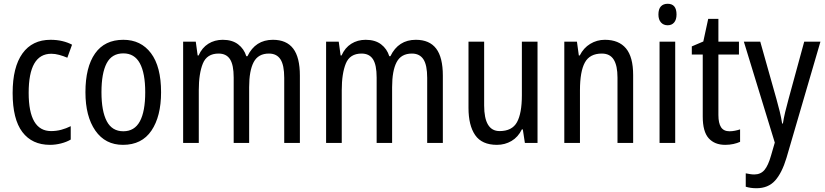

<svg xmlns="http://www.w3.org/2000/svg" viewBox="-20 -758 4373 1018"><path d="M245 10Q150 10 98.5 -58Q47 -126 47 -265Q47 -402 99 -474.5Q151 -547 248 -547Q282 -547 311 -540Q340 -533 362 -521L337 -452Q316 -461 294 -467Q272 -473 252 -473Q132 -473 132 -266Q132 -63 251 -63Q279 -63 305 -70Q331 -77 355 -89V-18Q333 -5 303.5 2.5Q274 10 245 10Z M834 -269Q834 -141 783 -65.5Q732 10 632 10Q538 10 485.5 -65.5Q433 -141 433 -269Q433 -402 484 -474.5Q535 -547 634 -547Q727 -547 780.5 -476Q834 -405 834 -269ZM518 -269Q518 -169 546 -115.5Q574 -62 634 -62Q693 -62 721.5 -114.5Q750 -167 750 -269Q750 -370 721.5 -422.5Q693 -475 634 -475Q573 -475 545.5 -422.5Q518 -370 518 -269Z M1427 -547Q1499 -547 1534.5 -500.5Q1570 -454 1570 -357V0H1487V-345Q1487 -413 1467 -443.5Q1447 -474 1406 -474Q1349 -474 1325 -428.5Q1301 -383 1301 -296V0H1219V-347Q1219 -414 1199.5 -444Q1180 -474 1139 -474Q1077 -474 1055.5 -421Q1034 -368 1034 -280V0H951V-537H1018L1028 -464H1033Q1051 -505 1084.5 -526Q1118 -547 1161 -547Q1211 -547 1242.5 -523Q1274 -499 1286 -460H1292Q1334 -547 1427 -547Z M2185 -547Q2257 -547 2292.5 -500.5Q2328 -454 2328 -357V0H2245V-345Q2245 -413 2225 -443.5Q2205 -474 2164 -474Q2107 -474 2083 -428.5Q2059 -383 2059 -296V0H1977V-347Q1977 -414 1957.5 -444Q1938 -474 1897 -474Q1835 -474 1813.5 -421Q1792 -368 1792 -280V0H1709V-537H1776L1786 -464H1791Q1809 -505 1842.5 -526Q1876 -547 1919 -547Q1969 -547 2000.5 -523Q2032 -499 2044 -460H2050Q2092 -547 2185 -547Z M2830 -537V0H2763L2752 -72H2747Q2727 -31 2692 -10.5Q2657 10 2615 10Q2535 10 2499.5 -41.5Q2464 -93 2464 -186V-537H2547V-199Q2547 -63 2629 -63Q2695 -63 2721 -110Q2747 -157 2747 -253V-537Z M3187 -547Q3261 -547 3299 -501.5Q3337 -456 3337 -360V0H3254V-347Q3254 -410 3234 -442Q3214 -474 3171 -474Q3107 -474 3081 -426.5Q3055 -379 3055 -279V0H2972V-537H3039L3049 -464H3054Q3074 -504 3109.5 -525.5Q3145 -547 3187 -547Z M3520 -738Q3567 -738 3567 -681Q3567 -654 3554.5 -639Q3542 -624 3520 -624Q3498 -624 3484.5 -639Q3471 -654 3471 -681Q3471 -710 3484 -724Q3497 -738 3520 -738ZM3560 -537V0H3477V-537Z M3848 -62Q3862 -62 3877 -65Q3892 -68 3904 -72V-6Q3889 1 3868.5 5.5Q3848 10 3825 10Q3769 10 3737.5 -25Q3706 -60 3706 -140V-469H3648V-512L3709 -538L3735 -658H3789V-537H3898V-469H3789V-148Q3789 -105 3803 -83.5Q3817 -62 3848 -62Z M3924 -537H4011L4097 -232Q4106 -200 4114 -167.5Q4122 -135 4127 -103H4131Q4135 -130 4143 -163.5Q4151 -197 4161 -233L4244 -537H4330L4150 79Q4126 159 4089.5 199.5Q4053 240 3991 240Q3975 240 3961 238Q3947 236 3934 232V161Q3944 163 3956 165Q3968 167 3979 167Q4013 167 4033 143.5Q4053 120 4068 67L4088 -2Z"/></svg>

Font: Noto Sans Thai Looped Condensed
Style: Regular
Weight: 400
Width: 3
Designer: Sasikarn Vongin, Ben Mitchell
Foundry: The Fontpad Ltd
Version: Version 1.001; ttfautohint (v1.8.4.7-5d5b)